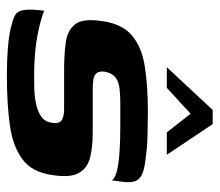

<svg xmlns="http://www.w3.org/2000/svg" viewBox="-60 -573 637 557"><g transform="rotate(90 258.5 -294.5)"><path d="M202 4Q178 4 150.5 3Q123 2 97.5 -1Q72 -4 51 -10Q34 -14 23 -20.5Q12 -27 9 -45.5Q6 -64 11 -104Q41 -93 73.5 -86.5Q106 -80 137 -77.5Q168 -75 195 -75Q214 -75 236.5 -75.5Q259 -76 281 -80.5Q303 -85 318 -95.5Q333 -106 336 -125Q340 -148 328.5 -155Q317 -162 297 -162H183Q137 -162 102 -167Q67 -172 50 -194.5Q33 -217 41 -271Q49 -330 82.5 -358.5Q116 -387 172 -396Q228 -405 305 -405Q334 -405 371.5 -404Q409 -403 435 -399Q466 -396 482.5 -389.5Q499 -383 505 -369.5Q511 -356 507 -328L503 -300Q498 -310 474.5 -315.5Q451 -321 417 -323Q383 -325 346 -325Q309 -325 277 -325Q254 -325 235 -322.5Q216 -320 204 -310.5Q192 -301 188 -280Q186 -264 192 -256.5Q198 -249 210 -247Q222 -245 237 -245H364Q406 -245 436.5 -237.5Q467 -230 481.5 -205.5Q496 -181 488 -129Q480 -69 442 -41Q404 -13 342.5 -4.5Q281 4 202 4ZM175 -460 299 -593H340L429 -460H364L310 -529L235 -460Z"/></g></svg>

Font: Genos Thin
Style: Bold Italic
Weight: 700
Italic angle: -8°
Version: Version 1.010